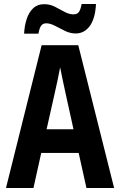

<svg xmlns="http://www.w3.org/2000/svg" viewBox="-20 -944 603 964"><path d="M10 0 189 -717H373L553 0H414L375 -176H187L148 0ZM254 -473 214 -295H349L310 -472Q303 -504 295.5 -539Q288 -574 282 -606Q276 -574 268.5 -538.5Q261 -503 254 -473ZM101 -775Q103 -815 114 -848.5Q125 -882 146.5 -902.5Q168 -923 202 -923Q231 -923 256 -910Q281 -897 304 -884.5Q327 -872 349 -872Q369 -872 377 -885Q385 -898 390 -924H462Q458 -850 430.5 -813Q403 -776 360 -776Q332 -776 306 -789Q280 -802 256 -814.5Q232 -827 212 -827Q196 -827 187 -815.5Q178 -804 173 -775Z"/></svg>

Font: Noto Sans Mono SemiCondensed
Style: Bold
Weight: 700
Width: 4
Designer: Monotype Design Team
Foundry: Monotype Imaging Inc.
Version: Version 2.014